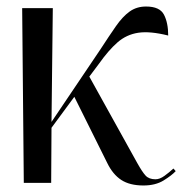

<svg xmlns="http://www.w3.org/2000/svg" viewBox="-20 -561 559 589"><path d="M53 0 48 -536H142L138 -187L289 -411Q315 -451 335.5 -480.5Q356 -510 377.5 -525.5Q399 -541 428 -541Q470 -541 483 -516Q496 -491 496 -452Q440 -466 404 -460.5Q368 -455 340.5 -431Q313 -407 284 -366L254 -326L401 -61Q416 -34 426.5 -22.5Q437 -11 457 -11Q470 -11 484.5 -21.5Q499 -32 512 -44L519 -36Q507 -23 482 -7.5Q457 8 420 8Q378 8 352 -9Q326 -26 309 -61L208 -264L138 -169L137 0Z"/></svg>

Font: Noto Serif Display SemiCondensed
Style: Regular
Weight: 400
Width: 4
Designer: Monotype Design Team
Foundry: Monotype Imaging Inc.
Version: Version 2.009